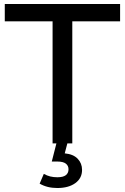

<svg xmlns="http://www.w3.org/2000/svg" viewBox="-20 -720 627 964"><path d="M244 0V-613H4V-700H583V-613H343V0ZM268 224Q242 224 220 218.5Q198 213 179 202L200 153Q216 162 232.5 166Q249 170 268 170Q297 170 310.5 159.5Q324 149 324 130Q324 112 310.5 101.5Q297 91 267 91H240L265 -7H320L305 50Q348 54 370 77Q392 100 392 133Q392 175 358 199.5Q324 224 268 224Z"/></svg>

Font: Montserrat Thin Medium
Style: Regular
Weight: 500
Version: Version 9.000